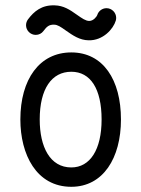

<svg xmlns="http://www.w3.org/2000/svg" viewBox="-20 -698 535 727"><path d="M250 -64C169.4 -64 130.4 -141.6 130.4 -245.6C130.4 -361.8 175.8 -426.3 250 -426.3C322.8 -426.3 364.7 -361.8 364.7 -245.6C364.7 -130.9 320.8 -64 250 -64ZM250 9.3C370.6 9.3 438 -99.6 438 -245.6C438 -396 370.6 -499.5 250 -499.5C129.4 -499.5 57.1 -397.5 57.1 -245.6C57.1 -113.8 117.2 9.3 250 9.3ZM348.1 -640.6C347.2 -637.2 334.5 -618.2 317.4 -618.7C304.2 -619.1 291.5 -627.9 270.5 -642.6C244.1 -661.6 220.2 -676.8 187.5 -677.7C138.2 -679.7 108.9 -655.3 85.9 -624.5C81.5 -618.7 78.6 -610.8 78.6 -602.5C78.6 -582.5 95.2 -565.9 115.2 -565.9C127.4 -565.9 137.7 -571.3 144.5 -580.6C157.2 -597.7 166.5 -605.5 185.5 -604.5C197.3 -604.5 209.5 -596.7 228.5 -583C256.3 -563.5 281.7 -545.9 315.4 -545.4C370.1 -543.9 409.2 -588.4 418.5 -620.1C419.4 -623.5 419.9 -627 419.9 -630.4C419.9 -650.4 403.3 -667 383.3 -667C366.7 -667 352.5 -655.8 348.1 -640.6Z"/></svg>

Font: Velvelyne
Style: Regular
Weight: 400
Designer: Manon Van der Borght et Mariel Nils
Foundry: Velvetyne
Version: Version 1.070;Glyphs 3.3.1 (3343)